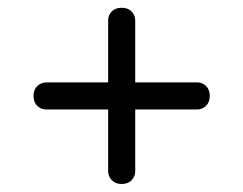

<svg xmlns="http://www.w3.org/2000/svg" viewBox="-20 -584 617 487"><path d="M65 -341Q65 -356.7 74.8 -365.9Q84.6 -375 98 -375H480Q493.3 -375 502.6 -365.9Q512 -356.7 512 -341Q512 -324.4 502.5 -315.4Q492.9 -306.3 480 -306.3H97Q84.4 -306.3 74.7 -315.4Q65 -324.6 65 -341ZM288.3 -117.3Q272.6 -117.3 263.4 -127.1Q254.3 -136.9 254.3 -150.3V-532.3Q254.3 -545.6 263.4 -554.9Q272.6 -564.3 288.3 -564.3Q304.9 -564.3 313.9 -554.8Q323 -545.2 323 -532.3V-149.3Q323 -136.7 313.9 -127Q304.7 -117.3 288.3 -117.3Z"/></svg>

Font: Fraunces SuperSoft Wonky
Style: Regular
Weight: 900
Version: Version 1.000;[b76b70a41]